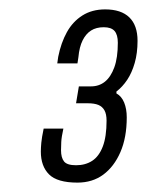

<svg xmlns="http://www.w3.org/2000/svg" viewBox="-20 -817 313 409"><path d="M145 -428Q102 -428 84.5 -445.5Q67 -463 67 -494Q67 -502 68 -513Q69 -524 73 -543H115Q111 -525 110.5 -514.5Q110 -504 110 -497Q110 -481 116.5 -473Q123 -465 142 -465Q162 -465 176.5 -474.5Q191 -484 199 -505Q207 -526 207 -560Q207 -574 202.5 -582Q198 -590 189.5 -593.5Q181 -597 167 -597H142L148 -633H174Q191 -633 203.5 -643Q216 -653 223.5 -673.5Q231 -694 231 -726Q231 -743 224 -751Q217 -759 201 -759Q185 -759 174 -752Q163 -745 156 -731Q149 -717 147 -695L145 -682H102L104 -696Q110 -726 122.5 -748.5Q135 -771 155.5 -784Q176 -797 204 -797Q238 -797 255.5 -780Q273 -763 273 -730Q273 -704 267 -683Q261 -662 251 -647Q241 -632 228 -622V-618Q239 -612 244.5 -598.5Q250 -585 250 -567Q250 -524 236.5 -493Q223 -462 200 -445Q177 -428 145 -428Z"/></svg>

Font: Archivo ExtraCondensed ExtraLight
Style: Italic
Weight: 250
Width: 2
Italic angle: -10°
Designer: Hector Gatti
Foundry: Omnibus-Type
Version: Version 2.001